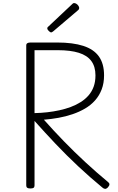

<svg xmlns="http://www.w3.org/2000/svg" viewBox="-20 -1214 772 1251"><path d="M178 14Q164 14 157.5 9.5Q151 5 151 -6V-918Q151 -928 158 -932.5Q165 -937 179 -937H353Q455 -937 523 -915Q591 -893 624.5 -846Q658 -799 658 -723Q658 -672 642.5 -631.5Q627 -591 599.5 -560Q572 -529 534.5 -507Q497 -485 453 -470Q409 -455 362 -446.5Q315 -438 266 -434Q329 -363 396.5 -293.5Q464 -224 536.5 -157Q609 -90 685 -27Q693 -21 693 -12.5Q693 -4 682 8Q673 17 664.5 16.5Q656 16 647 8Q567 -58 490 -130Q413 -202 341.5 -277.5Q270 -353 205 -426V-6Q205 5 199 9.5Q193 14 178 14ZM205 -477Q247 -478 287.5 -482.5Q328 -487 367 -495.5Q406 -504 441 -517Q476 -530 506 -549Q536 -568 557.5 -593Q579 -618 590.5 -650Q602 -682 602 -723Q602 -780 575 -816.5Q548 -853 493.5 -870Q439 -887 357 -887H205ZM313 -1003Q307 -1003 297.5 -1012.5Q288 -1022 288 -1028Q288 -1031 289 -1034Q290 -1037 294 -1040L448 -1185Q452 -1189 455 -1191.5Q458 -1194 463 -1194Q470 -1194 478 -1189Q486 -1184 491 -1176Q496 -1168 496 -1162Q496 -1157 494.5 -1154Q493 -1151 488 -1147L327 -1010Q322 -1007 319.5 -1005Q317 -1003 313 -1003Z"/></svg>

Font: Playwrite US Modern ExtraLight
Style: Regular
Weight: 250
Designer: Veronika Burian, José Scaglione
Foundry: TypeTogether
Version: Version 1.003